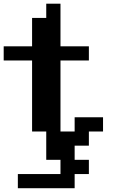

<svg xmlns="http://www.w3.org/2000/svg" viewBox="-20 -789 732 1040"><path d="M76.7 230.5V153.8H307.6V76.7H230.5V-76.7H153.8V-461.4H0V-538.1H153.8V-691.9H230.5V-769H307.6V-538.1H461.4V-461.4H307.6V-76.7H384.3V-153.8H538.1V-76.7H461.4V0H384.3V76.7H461.4V153.8H384.3V230.5Z"/></svg>

Font: Good Old DOS
Style: Regular
Weight: 400
Designer: Vasily Draigo
Foundry: Vasily Draigo
Version: 1.0